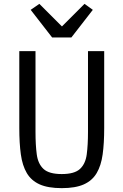

<svg xmlns="http://www.w3.org/2000/svg" viewBox="-20 -963 640 995"><path d="M164 -698V-279Q164 -212 170.5 -163Q177 -114 205.5 -87.5Q234 -61 300 -61Q366 -61 394.5 -87.5Q423 -114 429.5 -163Q436 -212 436 -279V-698H520V-299Q520 -221 512 -163Q504 -105 481 -66Q458 -27 414.5 -7.5Q371 12 300 12Q229 12 185.5 -7.5Q142 -27 119 -66Q96 -105 88 -163Q80 -221 80 -299V-698ZM250 -769 139 -912 184 -943 301 -826 418 -943 461 -912 350 -769Z"/></svg>

Font: Lilex
Style: Regular
Weight: 400
Monospace: yes
Designer: Mike Abbink, Paul van der Laan, Pieter van Rosmalen, Mikhael Khrustik
Foundry: Mikhael Khrustik
Version: Version 2.510